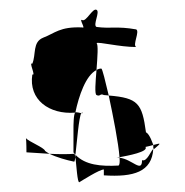

<svg xmlns="http://www.w3.org/2000/svg" viewBox="-20 -590 378 392"><path d="M218 -268C218 -268 220 -268 224 -269V-268ZM134 -269C136 -253 138 -216 142 -218C147 -221 183 -244 192 -244V-232C253 -228 290 -239 293 -286C288 -282 280 -259 270 -263C270 -236 250 -265 224 -268C225 -259 224 -253 222 -252C186 -250 154 -253 134 -274ZM202 -395C211 -353 222 -297 224 -269C240 -272 284 -280 277 -290C283 -291 289 -293 293 -294C292 -296 286 -316 278 -320C270 -379 262 -390 202 -395ZM293 -286C294 -287 294 -287 295 -286C310 -299 309 -298 293 -294ZM177 -396C185 -392 184 -400 192 -396C196 -396 199 -395 202 -395C195 -425 189 -449 187 -450C183 -450 180 -449 177 -447C175 -422 173 -398 177 -396ZM46 -438C38 -386 81 -356 133 -360H134C133 -361 133 -361 134 -361C141 -394 155 -436 177 -447C179 -473 181 -500 177 -502C182 -505 224 -494 258 -494C250 -498 266 -526 258 -530C218 -537 207 -531 177 -535C169 -539 185 -566 177 -570C169 -574 156 -545 148 -549C140 -553 156 -530 148 -534C102 -536 92 -522 68 -513C46 -504 54 -479 46 -460C38 -464 54 -434 46 -438ZM130 -279C131 -277 133 -276 134 -274C137 -299 141 -351 146 -359C142 -360 136 -361 134 -361V-360C130 -360 130 -330 130 -330ZM146 -359C149 -359 151 -359 148 -360C147 -360 147 -360 146 -359ZM81 -276C95 -269 116 -263 131 -260C132 -259 133 -263 134 -269C133 -274 132 -276 132 -276C118 -275 101 -275 81 -276ZM33 -308C34 -301 34 -279 34 -279C51 -278 67 -277 81 -276C78 -278 74 -280 72 -282C70 -289 38 -301 33 -308ZM32 -310C32 -310 33 -309 33 -308C33 -309 32 -310 32 -310Z"/></svg>

Font: Arrow
Style: Regular
Weight: 400
Version: Version 0.23